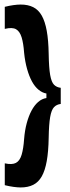

<svg xmlns="http://www.w3.org/2000/svg" viewBox="-20 -726 308 844"><path d="M247 -269Q229 -267 217.5 -255Q206 -243 200.5 -211.5Q195 -180 194 -120Q193 -60 185.5 -18Q178 24 163.5 49.5Q149 75 126 86.5Q103 98 71 98Q58 98 39.5 95.5Q21 93 1 88V-8Q33 -1 50 -10Q67 -19 75 -45.5Q83 -72 86 -115Q89 -153 97.5 -184.5Q106 -216 118.5 -239.5Q131 -263 147.5 -277.5Q164 -292 184 -295V-315Q166 -318 149.5 -331.5Q133 -345 120.5 -368Q108 -391 99 -423Q90 -455 86 -494Q83 -536 75 -562Q67 -588 50.5 -597.5Q34 -607 1 -599V-696Q21 -701 39 -703.5Q57 -706 71 -706Q103 -706 126 -694.5Q149 -683 163.5 -657.5Q178 -632 185.5 -590.5Q193 -549 194 -489Q195 -428 200.5 -396.5Q206 -365 217.5 -353.5Q229 -342 247 -340Z"/></svg>

Font: Bricolage Grotesque 24pt Condensed SemiBold
Style: Regular
Weight: 600
Width: 3
Designer: Mathieu Triay
Foundry: Atelier Triay
Version: Version 1.001;gftools[0.9.33.dev8+g029e19f]